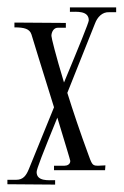

<svg xmlns="http://www.w3.org/2000/svg" viewBox="-21 -556 334 519"><path d="M64 -463C64 -462 96 -359 125 -266L57 -99C50 -82 42 -70 23 -70H-1V-58L128 -57V-69C111 -69 78 -65 78 -91C78 -99 94 -140 134 -238C153 -175 169 -123 169 -121C169 -112 161 -108 153 -108H125V-96H263L264 -109C229 -107 230 -105 219 -135C195 -200 176 -257 161 -305L236 -493C242 -509 255 -524 274 -523H293V-536H168V-524C185 -524 219 -528 219 -501C219 -495 192 -429 152 -333C129 -409 118 -454 118 -459C118 -469 124 -481 135 -481H157V-494L18 -495V-482C45 -482 59 -478 64 -463Z"/></svg>

Font: Bigelow Rules
Style: Regular
Weight: 400
Designer: Astigmatic (AOETI)
Foundry: Astigmatic (AOETI)
Version: Version 1.000